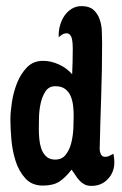

<svg xmlns="http://www.w3.org/2000/svg" viewBox="-20 -607 400 628"><path d="M247 -587Q272 -587 285.5 -575Q299 -563 305.5 -545Q312 -527 313 -506.5Q314 -486 314 -468Q314 -380 311 -293.5Q308 -207 306 -119Q306 -111 310 -102.5Q314 -94 324 -94Q332 -94 338 -97.5Q344 -101 351 -104Q354 -90 354 -76Q354 -44 333 -21.5Q312 1 279 1Q265 1 256 -4Q247 -9 240 -16.5Q233 -24 227 -33.5Q221 -43 214 -52Q194 -26 174 -13Q154 0 120 0Q84 0 62.5 -24Q41 -48 30.5 -82Q20 -116 17 -153Q14 -190 14 -216Q14 -240 19 -273Q24 -306 36 -336Q48 -366 68.5 -387Q89 -408 121 -408Q147 -408 173 -396Q199 -384 216 -364Q217 -385 217.5 -406.5Q218 -428 218 -449Q218 -454 217.5 -462.5Q217 -471 215.5 -479Q214 -487 209.5 -492.5Q205 -498 198 -498Q190 -498 183.5 -494Q177 -490 172 -485V-493Q172 -509 177 -526Q182 -543 191.5 -556.5Q201 -570 215 -578.5Q229 -587 247 -587ZM107 -184Q107 -170 108.5 -153Q110 -136 115 -121Q120 -106 131 -95.5Q142 -85 160 -85Q183 -85 195.5 -101.5Q208 -118 213.5 -141Q219 -164 220 -188.5Q221 -213 221 -229Q221 -245 219 -262Q217 -279 211 -293Q205 -307 193 -316Q181 -325 161 -325Q140 -325 129 -308.5Q118 -292 113 -269Q108 -246 107.5 -222Q107 -198 107 -184Z"/></svg>

Font: Gloria
Style: Regular
Weight: 400
Designer: Peter Wiegel
Foundry: Peter Wiegel
Version: Version 1.000